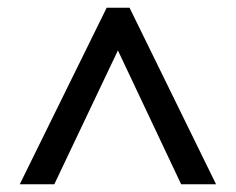

<svg xmlns="http://www.w3.org/2000/svg" viewBox="-20 -739 608 495"><path d="M314 -719 537 -264H447L284 -609L120 -264H31L255 -719Z"/></svg>

Font: Noto Sans Oriya Medium
Style: Regular
Weight: 500
Version: Version 2.003